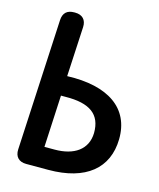

<svg xmlns="http://www.w3.org/2000/svg" viewBox="-121 -872 825 996"><g transform="rotate(15 291.5 -374.0)"><path d="M548 -210C551 -377 423 -465 203 -457L217 -724C219 -763 197 -786 158 -786H153C115 -786 94 -767 92 -728L56 -24C54 15 76 38 115 38H234C436 38 545 -54 548 -210ZM184 -72 198 -351H223C353 -353 415 -308 414 -208C412 -118 342 -72 239 -72Z"/></g></svg>

Font: 寒蝉团圆体 Round
Style: Regular
Weight: 500
Designer: 寒蝉字型
Version: Version 2.700;Glyphs 3.1.1 (3135)